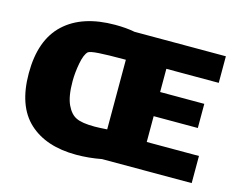

<svg xmlns="http://www.w3.org/2000/svg" viewBox="-98 -797 1222 991"><g transform="rotate(15 513.5 -302.0)"><path d="M716 -501V-377H952V-248H716V-110H995V35H516Q447 48 381 48Q219 48 127.5 -36.5Q36 -121 36 -296Q36 -474 132 -563Q228 -652 403 -652Q462 -652 508 -643H996V-501ZM436 -117Q457 -117 502 -120V-492H488Q406 -492 359 -489Q312 -486 302 -478Q284 -461 274.5 -410.5Q265 -360 265 -314Q265 -233 285.5 -189.5Q306 -146 337 -132Q367 -117 436 -117Z"/></g></svg>

Font: Lalezar
Style: Bold
Weight: 700
Designer: Borna Izadpanah
Foundry: Borna Izadpanah
Version: Version 1.003;January 24, 2021;FontCreator 13.0.0.2683 64-bi